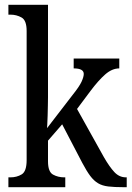

<svg xmlns="http://www.w3.org/2000/svg" viewBox="-20 -780 548 800"><path d="M15 0V-41H23Q50 -41 70.5 -53.5Q91 -66 91 -113V-651Q91 -695 70 -707Q49 -719 23 -719H15V-760H180V-375Q180 -361 179.5 -340.5Q179 -320 178.5 -298.5Q178 -277 177 -262Q176 -247 176 -246L283 -385Q311 -420 320 -440Q329 -460 329 -472Q329 -495 287 -495V-536H477V-495Q447 -495 418.5 -470Q390 -445 357 -401L301 -326L413 -125Q436 -85 456.5 -63Q477 -41 505 -41H508V0H496Q457 0 431.5 -3Q406 -6 388.5 -16.5Q371 -27 356 -47Q341 -67 323 -101L239 -262L180 -194V-108Q180 -64 201 -52.5Q222 -41 248 -41H252V0Z"/></svg>

Font: Noto Serif Condensed
Style: Regular
Weight: 400
Width: 3
Designer: Monotype Design Team
Foundry: Monotype Imaging Inc.
Version: Version 2.013; ttfautohint (v1.8.4.7-5d5b)